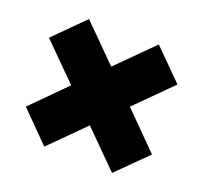

<svg xmlns="http://www.w3.org/2000/svg" viewBox="-109 -788 887 848"><g transform="rotate(20 335.0 -364.0)"><path d="M499 -62 335 -226 178 -69 41 -207 197 -364 33 -528 171 -666 335 -502 499 -666 637 -528 473 -364 637 -199Z"/></g></svg>

Font: Tomorrow Black
Style: Regular
Weight: 900
Designer: Tony de Marco, Monica Rizzolli
Foundry: Just in Type
Version: Version 2.002